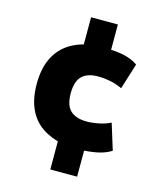

<svg xmlns="http://www.w3.org/2000/svg" viewBox="-113 -723 775 920"><g transform="rotate(15 274.5 -262.5)"><path d="M224 115V-58L247 -19Q188 -31 144.5 -61Q101 -91 78 -142Q55 -193 55 -264Q55 -337 78 -387.5Q101 -438 143.5 -468.5Q186 -499 245 -510L224 -468V-640H357V-479L332 -515Q384 -515 423.5 -506Q463 -497 491 -477L451 -349Q421 -363 390.5 -369Q360 -375 331 -375Q278 -375 251 -349Q224 -323 224 -263Q224 -203 252 -177.5Q280 -152 332 -152Q360 -152 392 -158.5Q424 -165 450 -178L490 -49Q460 -30 419.5 -22Q379 -14 328 -13L357 -49V115Z"/></g></svg>

Font: Nunito Sans 7pt SemiCondensed Black
Style: Regular
Weight: 900
Width: 4
Designer: Vernon Adams
Foundry: Vernon Adams
Version: Version 3.101;gftools[0.9.27]